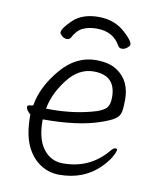

<svg xmlns="http://www.w3.org/2000/svg" viewBox="-78 -720 655 795"><g transform="rotate(10 250.0 -323.0)"><path d="M225 13Q180 13 143 -12Q106 -37 85 -84Q64 -131 64 -210V-212Q45 -228 45 -241Q45 -249 59 -249L69 -251L70 -254Q83 -331 146 -406Q209 -481 293 -481Q349 -481 382 -459Q440 -421 440 -340Q440 -307 436 -288.5Q432 -270 414.5 -258Q397 -246 356 -232Q266 -201 123 -201H118V-196Q118 -118 149.5 -77Q181 -36 232 -36Q345 -36 416 -121Q427 -135 435 -135Q443 -135 443 -130Q443 -121 430.5 -99Q418 -77 392 -51Q326 13 225 13ZM386 -617Q422 -585 422 -568Q422 -563 411.5 -554.5Q401 -546 390 -546Q379 -546 374 -554Q344 -610 274 -610Q240 -610 215.5 -598.5Q191 -587 174 -554Q169 -546 158 -546Q147 -546 137.5 -554.5Q128 -563 128 -568Q128 -586 166.5 -622.5Q205 -659 273 -659Q341 -659 386 -617ZM331 -273Q364 -284 374.5 -298Q385 -312 385 -341Q385 -433 292 -433Q230 -433 184 -374.5Q138 -316 125 -253L124 -247H145Q246 -247 331 -273Z"/></g></svg>

Font: Moon Stars Kai HW Light
Style: Regular
Weight: 300
Designer: GuiWonder
Version: Version 1.101